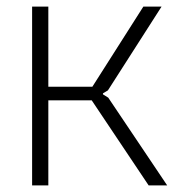

<svg xmlns="http://www.w3.org/2000/svg" viewBox="-20 -560 532 580"><path d="M77 -540H126V-298H259L413 -540H468L306 -287L291 -278V-275L307 -265L485 0H429L257 -257H126V0H77Z"/></svg>

Font: Encode Sans Narrow
Style: ExtraLight
Weight: 200
Designer: Pablo Impallari, Andres Torresi
Foundry: Pablo Impallari, Andres Torresi
Version: Version 1.000; ttfautohint (v1.00) -l 8 -r 50 -G 200 -x 14 -